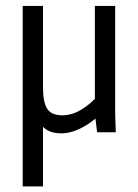

<svg xmlns="http://www.w3.org/2000/svg" viewBox="-20 -458 478 665"><path d="M58.6 -437.5H128.9V187.5H58.6ZM96.7 -155.3H128.9Q128.9 -103.5 143.6 -81.1Q158.2 -58.6 196.3 -58.6Q229.5 -58.6 262.2 -78.6Q294.9 -98.6 323.2 -130.9L358.4 -100.6Q333 -59.6 284.2 -27.8Q235.4 3.9 192.4 3.9Q138.7 3.9 117.7 -33.7Q96.7 -71.3 96.7 -155.3ZM308.6 -62.5V-437.5H378.9V-63.5L380.9 0H316.4Z"/></svg>

Font: Sudo Var
Style: Regular
Weight: 400
Monospace: yes
Designer: Jens Kutilek
Foundry: Jens Kutilek
Version: Version 0.065;FEAKit 1.0